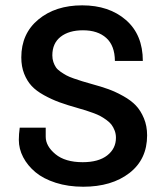

<svg xmlns="http://www.w3.org/2000/svg" viewBox="-20 -691 624 722"><path d="M293 11.2Q236.3 11.2 189.7 -3.7Q143.1 -18.6 113.3 -43.5Q83.5 -68.4 67.1 -99.9Q50.8 -131.3 50.8 -165Q50.8 -186 54.2 -210.9H151.9V-176.8Q151.9 -141.6 188.5 -111.3Q225.1 -81.1 291 -81.1Q350.6 -81.1 383.3 -106.7Q416 -132.3 416 -172.9Q416 -187.5 411.1 -200.2Q406.2 -212.9 399.2 -222.2Q392.1 -231.4 379.9 -240.2Q367.7 -249 357.2 -254.6Q346.7 -260.3 329.8 -266.4Q313 -272.5 302.2 -275.9Q291.5 -279.3 273.9 -284.2Q232.4 -295.9 203.6 -306.4Q174.8 -316.9 145.5 -333Q116.2 -349.1 98.9 -367.9Q81.5 -386.7 70.8 -413.8Q60.1 -440.9 60.1 -475.1Q60.1 -564.5 124.3 -617.7Q188.5 -670.9 289.1 -670.9Q390.1 -670.9 453.6 -615.7Q517.1 -560.5 517.1 -461.9H412.1Q411.6 -519.5 379.6 -548.3Q347.7 -577.1 292 -577.1Q239.3 -577.1 208 -552.7Q176.8 -528.3 176.8 -482.9Q176.8 -469.2 180.7 -457.8Q184.6 -446.3 190.4 -437.7Q196.3 -429.2 208 -421.1Q219.7 -413.1 229.5 -407.7Q239.3 -402.3 257.8 -395.8Q276.4 -389.2 289.1 -385.5Q301.8 -381.8 325.2 -375Q361.3 -365.2 388.2 -355.5Q415 -345.7 443.8 -329.6Q472.7 -313.5 491 -294.2Q509.3 -274.9 521.2 -246.1Q533.2 -217.3 533.2 -182.1Q533.2 -91.8 466.6 -40.3Q399.9 11.2 293 11.2Z"/></svg>

Font: Human Sans Medium
Style: Regular
Weight: 500
Designer: Tim Radville
Foundry: Continuum
Version: Version 1.000;FEAKit 1.0